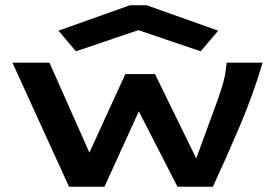

<svg xmlns="http://www.w3.org/2000/svg" viewBox="-20 -705 1040 726"><path d="M241 1 27 -468H167L318 -128L454 -425H566L722 -106Q750 -184 770 -237Q790 -290 803 -327Q816 -364 823.5 -390.5Q831 -417 834 -442L837 -468H973Q939 -352 888.5 -232.5Q838 -113 785 1H651L505 -284L375 1ZM267 -511 201 -589 471 -685H535L805 -589L739 -511L503 -591Z"/></svg>

Font: Inconsolata UltraExpanded ExtraBold
Style: Regular
Weight: 800
Width: 9
Monospace: yes
Designer: Raph Levien, Cyreal, Brenton Simpson
Foundry: Raph Levien, Cyreal, Google
Version: Version 3.001; ttfautohint (v1.8.2.53-6de2)